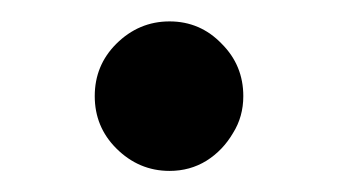

<svg xmlns="http://www.w3.org/2000/svg" viewBox="-20 -410 323 183"><path d="M141.6 -247.1Q112.3 -247.1 90.8 -268.6Q70.3 -289.1 70.3 -318.4Q70.3 -347.7 90.8 -368.2Q112.3 -389.6 141.6 -389.6Q170.9 -389.6 191.4 -368.2Q211.9 -347.7 211.9 -318.4Q211.9 -298.8 202.1 -283.2Q192.4 -266.6 176.8 -256.8Q161.1 -247.1 141.6 -247.1Z"/></svg>

Font: DeepSea
Style: Medium
Weight: 500
Designer: Stem
Version: Version 3.019;git-0a5106e0b